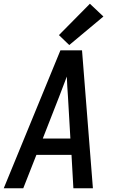

<svg xmlns="http://www.w3.org/2000/svg" viewBox="-26 -1003 622 1023"><path d="M-6 0H98L168 -178H355L365 0H469L411 -735H296ZM202 -265 290 -490Q300 -516 310 -542.5Q320 -569 330 -595Q331 -569 332.5 -542.5Q334 -516 336 -490L349 -265ZM343 -763 525 -915 453 -983 288 -816Z"/></svg>

Font: Iosevka Sparkle Medium Oblique
Style: Regular
Weight: 500
Italic angle: -9°
Designer: Belleve Invis
Foundry: Belleve Invis
Version: Version 4.5.0; ttfautohint (v1.8.3)